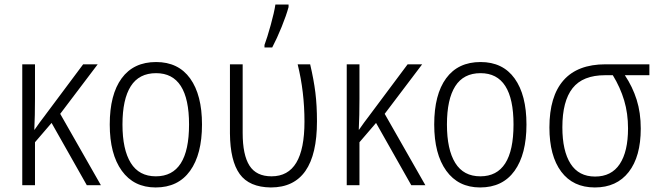

<svg xmlns="http://www.w3.org/2000/svg" viewBox="-20 -815 2899 845"><path d="M245 -314 424 0H362L207 -274L134 -189V0H78V-532H134V-380Q134 -306 131 -244H132Q157 -280 172 -299L346 -532H410Z M665 10Q569 10 516 -63.5Q463 -137 463 -267Q463 -399 515.5 -470.5Q568 -542 667 -542Q765 -542 817 -469.5Q869 -397 869 -267Q869 -136 816.5 -63Q764 10 665 10ZM666 -39Q812 -39 812 -267Q812 -493 667 -493Q592 -493 555.5 -435.5Q519 -378 519 -267Q519 -157 555.5 -98Q592 -39 666 -39Z M992 -228V-532H1048V-230Q1048 -133 1078 -86Q1108 -39 1175 -39Q1248 -39 1284 -99Q1320 -159 1320 -280Q1320 -411 1290 -532H1345Q1361 -464 1368 -407.5Q1375 -351 1375 -281Q1375 10 1172 10Q1077 9 1035 -49Q993 -107 992 -228ZM1144 -617Q1156 -649 1171.5 -705Q1187 -761 1192 -795H1250V-784Q1240 -747 1219.5 -696.5Q1199 -646 1178 -606H1144Z M1673 -314 1852 0H1790L1635 -274L1562 -189V0H1506V-532H1562V-380Q1562 -306 1559 -244H1560Q1585 -280 1600 -299L1774 -532H1838Z M2093 10Q1997 10 1944 -63.5Q1891 -137 1891 -267Q1891 -399 1943.5 -470.5Q1996 -542 2095 -542Q2193 -542 2245 -469.5Q2297 -397 2297 -267Q2297 -136 2244.5 -63Q2192 10 2093 10ZM2094 -39Q2240 -39 2240 -267Q2240 -493 2095 -493Q2020 -493 1983.5 -435.5Q1947 -378 1947 -267Q1947 -157 1983.5 -98Q2020 -39 2094 -39Z M2598 10Q2502 10 2450 -59.5Q2398 -129 2398 -254Q2398 -391 2460 -461.5Q2522 -532 2645 -532H2838V-484H2730Q2764 -433 2782 -376Q2800 -319 2800 -249Q2800 -126 2747 -58Q2694 10 2598 10ZM2599 -38Q2671 -38 2707.5 -93Q2744 -148 2744 -250Q2744 -316 2727 -373Q2710 -430 2677 -484H2643Q2545 -484 2500 -427Q2455 -370 2455 -255Q2455 -151 2491 -94.5Q2527 -38 2599 -38Z"/></svg>

Font: Noto Sans UI NarrowLight
Style: Regular
Weight: 300
Width: 4
Designer: Monotype Design Team
Foundry: Monotype Imaging Inc.
Version: Version 1.001